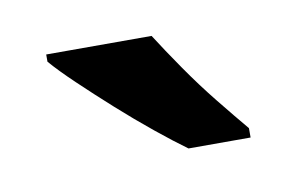

<svg xmlns="http://www.w3.org/2000/svg" viewBox="-35 -817 404 262"><g transform="rotate(-10 167.5 -686.0)"><path d="M186 -766Q200 -744 219 -716.5Q238 -689 258.5 -663.5Q279 -638 295 -619V-606H209Q191 -619 167 -638.5Q143 -658 118.5 -680Q94 -702 73 -722Q52 -742 40 -756V-766Z"/></g></svg>

Font: Noto Sans Adlam SemiBold
Style: Regular
Weight: 600
Version: Version 3.001